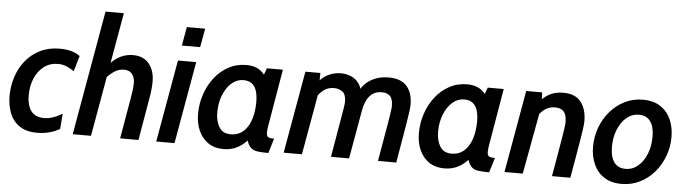

<svg xmlns="http://www.w3.org/2000/svg" viewBox="-47 -946 4122 1152"><g transform="rotate(5 2014.0 -370.0)"><path d="M201.5 10Q136 10 95.5 -17.5Q55 -45 36.5 -91.8Q18 -138.5 18 -195.5Q18 -255.5 36 -311Q54 -366.5 89.2 -410Q124.5 -453.5 176 -479Q227.5 -504.5 294 -504.5Q336 -504.5 366.2 -495.2Q396.5 -486 416 -471L388.5 -376.5Q367 -392.5 343 -402.5Q319 -412.5 292.5 -412.5Q242.5 -412.5 206.5 -385Q170.5 -357.5 151.2 -311.5Q132 -265.5 132 -209Q132 -150.5 156.8 -116Q181.5 -81.5 236 -81.5Q286 -81.5 345 -117.5L337.5 -25Q312.5 -10 278 0Q243.5 10 201.5 10Z M415.5 0 547.5 -750H658L525.5 0ZM701 0 743.5 -245.5Q747.5 -270 750.8 -293.5Q754 -317 754 -337.5Q754 -372.5 737.2 -392.5Q720.5 -412.5 689.5 -412.5Q658.5 -412.5 633.2 -396.5Q608 -380.5 583 -353.5L598.5 -441Q632.5 -475.5 665.5 -490Q698.5 -504.5 736 -504.5Q779 -504.5 807.8 -485Q836.5 -465.5 851 -432Q865.5 -398.5 865.5 -357Q865.5 -339 863.2 -313Q861 -287 855.5 -257L811.5 0Z M918.5 0 1006 -495.5H1116L1028.5 0ZM1021.5 -587 1041.5 -700H1152L1131.5 -587Z M1322.5 10Q1270 10 1232.2 -15.5Q1194.5 -41 1174.2 -85.8Q1154 -130.5 1154 -188.5Q1154 -248.5 1172.8 -304.8Q1191.5 -361 1226.2 -406Q1261 -451 1309.8 -477.8Q1358.5 -504.5 1418 -504.5Q1448.5 -504.5 1472.2 -496.2Q1496 -488 1515 -469.8Q1534 -451.5 1548 -421L1508 -405.5L1542 -495.5H1638L1579.5 -151Q1575.5 -127.5 1575.5 -111.5Q1575.5 -90 1585.8 -84.2Q1596 -78.5 1621.5 -78.5L1594.5 10Q1555.5 10 1531.5 6.8Q1507.5 3.5 1493.5 -7Q1479.5 -17.5 1470 -39Q1460.5 -60.5 1450 -97L1485 -76.5Q1466.5 -53.5 1443.5 -33.8Q1420.5 -14 1391 -2Q1361.5 10 1322.5 10ZM1360.5 -82Q1394 -82 1419.5 -97.8Q1445 -113.5 1462 -141.8Q1479 -170 1487.5 -208Q1496 -246 1496 -290Q1496 -350.5 1474.2 -381.5Q1452.5 -412.5 1408.5 -412.5Q1368 -412.5 1336.2 -384.2Q1304.5 -356 1286.2 -309Q1268 -262 1268 -206.5Q1268 -152.5 1290 -117.2Q1312 -82 1360.5 -82Z M1686 0 1773.5 -495.5H1863.5L1862.5 -375.5L1796 0ZM1971 0Q1986.5 -90.5 1996.5 -149.2Q2006.5 -208 2012.5 -242.5Q2018.5 -277 2021.2 -294.8Q2024 -312.5 2025 -320.8Q2026 -329 2026 -336Q2026 -381.5 2004 -397Q1982 -412.5 1953.5 -412.5Q1922.5 -412.5 1898.8 -397.8Q1875 -383 1855 -354L1858 -445Q1882 -474 1916 -489.2Q1950 -504.5 1988.5 -504.5Q2017.5 -504.5 2046.5 -493.2Q2075.5 -482 2096 -453.8Q2116.5 -425.5 2121 -374L2141.5 -348L2080 0ZM2254 0Q2269.5 -89 2279.5 -147Q2289.5 -205 2295.5 -240Q2301.5 -275 2304 -293.5Q2306.5 -312 2307.5 -320.2Q2308.5 -328.5 2308.5 -334Q2308.5 -378 2291 -395.2Q2273.5 -412.5 2242.5 -412.5Q2205 -412.5 2182.5 -394.2Q2160 -376 2148.5 -349.8Q2137 -323.5 2133 -297.5L2102 -392Q2105 -418.5 2127.5 -444.5Q2150 -470.5 2188 -487.5Q2226 -504.5 2275 -504.5Q2349 -504.5 2384.2 -464.2Q2419.5 -424 2419.5 -353Q2419.5 -346 2418.5 -335.5Q2417.5 -325 2414.8 -304.5Q2412 -284 2406 -247Q2400 -210 2389.8 -150Q2379.5 -90 2364 0Z M2652.5 10Q2600 10 2562.2 -15.5Q2524.5 -41 2504.2 -85.8Q2484 -130.5 2484 -188.5Q2484 -248.5 2502.8 -304.8Q2521.5 -361 2556.2 -406Q2591 -451 2639.8 -477.8Q2688.5 -504.5 2748 -504.5Q2778.5 -504.5 2802.2 -496.2Q2826 -488 2845 -469.8Q2864 -451.5 2878 -421L2838 -405.5L2872 -495.5H2968L2909.5 -151Q2905.5 -127.5 2905.5 -111.5Q2905.5 -90 2915.8 -84.2Q2926 -78.5 2951.5 -78.5L2924.5 10Q2885.5 10 2861.5 6.8Q2837.5 3.5 2823.5 -7Q2809.5 -17.5 2800 -39Q2790.5 -60.5 2780 -97L2815 -76.5Q2796.5 -53.5 2773.5 -33.8Q2750.5 -14 2721 -2Q2691.5 10 2652.5 10ZM2690.5 -82Q2724 -82 2749.5 -97.8Q2775 -113.5 2792 -141.8Q2809 -170 2817.5 -208Q2826 -246 2826 -290Q2826 -350.5 2804.2 -381.5Q2782.5 -412.5 2738.5 -412.5Q2698 -412.5 2666.2 -384.2Q2634.5 -356 2616.2 -309Q2598 -262 2598 -206.5Q2598 -152.5 2620 -117.2Q2642 -82 2690.5 -82Z M3016 0 3103.5 -495.5H3199.5L3202.5 -415L3126 0ZM3302 0Q3317.5 -87.5 3327.2 -145Q3337 -202.5 3342.8 -237Q3348.5 -271.5 3351 -289.8Q3353.5 -308 3354.2 -316Q3355 -324 3355 -329Q3355 -372 3338.2 -392.2Q3321.5 -412.5 3285 -412.5Q3253.5 -412.5 3229.2 -397.5Q3205 -382.5 3184.5 -353L3196 -450Q3225 -478.5 3256.2 -491.5Q3287.5 -504.5 3326.5 -504.5Q3399 -504.5 3433 -461Q3467 -417.5 3467 -345Q3467 -338 3466.2 -328Q3465.5 -318 3462.8 -298.2Q3460 -278.5 3454.2 -242.5Q3448.5 -206.5 3438.2 -147.5Q3428 -88.5 3412.5 0Z M3721.5 10Q3657.5 10 3615.5 -17.8Q3573.5 -45.5 3552.8 -92.8Q3532 -140 3532 -197.5Q3532 -258 3552.2 -313Q3572.5 -368 3609.5 -411.2Q3646.5 -454.5 3696.8 -479.5Q3747 -504.5 3806.5 -504.5Q3870.5 -504.5 3912.5 -476.5Q3954.5 -448.5 3975.2 -401.2Q3996 -354 3996 -296.5Q3996 -236 3975.5 -181Q3955 -126 3918.2 -83Q3881.5 -40 3831.2 -15Q3781 10 3721.5 10ZM3737.5 -82Q3780 -82 3812.8 -110Q3845.5 -138 3864 -184.8Q3882.5 -231.5 3882.5 -288.5Q3882.5 -348.5 3859.2 -380.5Q3836 -412.5 3790.5 -412.5Q3748 -412.5 3715.2 -384.8Q3682.5 -357 3663.8 -310.2Q3645 -263.5 3645 -206.5Q3645 -147 3668.2 -114.5Q3691.5 -82 3737.5 -82Z"/></g></svg>

Font: Cabin SemiCondensedSemiBold
Style: Italic
Weight: 600
Width: 4
Italic angle: -10°
Designer: Pablo Impallari
Foundry: Pablo Impallari. http://www.impallari.com Igino Marini. http://www.ikern.com
Version: Version 3.001